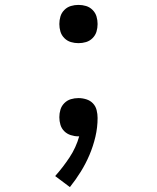

<svg xmlns="http://www.w3.org/2000/svg" viewBox="-20 -548 640 783"><path d="M265 215 205 170Q237 134 263.5 94Q290 54 303 8H299Q284 8 268.5 3Q253 -2 242 -13Q231 -24 226.5 -39Q222 -54 222 -70Q222 -86 226.5 -101Q231 -116 242.5 -127.5Q254 -139 269 -143.5Q284 -148 300 -148Q316 -148 332 -143Q348 -138 359 -126.5Q370 -115 374 -99Q378 -83 378 -67Q378 -28 369 10Q360 48 345 83.5Q330 119 309.5 152Q289 185 265 215ZM300 -372Q284 -372 269 -376.5Q254 -381 242.5 -392.5Q231 -404 226.5 -419Q222 -434 222 -450Q222 -466 226.5 -481Q231 -496 242.5 -507.5Q254 -519 269 -523.5Q284 -528 300 -528Q316 -528 331 -523.5Q346 -519 357.5 -507.5Q369 -496 373.5 -481Q378 -466 378 -450Q378 -434 373.5 -419Q369 -404 357.5 -392.5Q346 -381 331 -376.5Q316 -372 300 -372Z"/></svg>

Font: Iosevka Extended
Style: Regular
Weight: 400
Width: 7
Monospace: yes
Designer: Belleve Invis
Foundry: Belleve Invis
Version: Version 32.5.0; ttfautohint (v1.8.4)